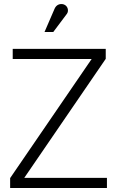

<svg xmlns="http://www.w3.org/2000/svg" viewBox="-20 -946 590 966"><path d="M518 0V-51H102L512 -650V-700H44V-649H441L31 -50V0ZM248 -785 317 -877C327 -891 322 -917 300 -924C283 -929 264 -923 255 -903L204 -785Z"/></svg>

Font: Advent Pro
Style: Regular
Weight: 400
Designer: Andreas Kalpakidis
Foundry: Andreas Kalpakidis
Version: Version 2.002 2008